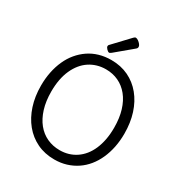

<svg xmlns="http://www.w3.org/2000/svg" viewBox="-255 -1321 1435 1521"><g transform="rotate(30 462.5 -560.5)"><path d="M464 19Q376 19 305.5 -15Q235 -49 185 -110Q135 -171 108 -254Q81 -337 81 -436Q81 -502 93 -561Q105 -620 128 -671Q151 -722 184.5 -762Q218 -802 260.5 -831Q303 -860 354.5 -875Q406 -890 464 -890Q551 -890 621 -856.5Q691 -823 741 -762Q791 -701 817.5 -618Q844 -535 844 -436Q844 -370 832 -311Q820 -252 797 -201Q774 -150 741 -109.5Q708 -69 665.5 -40.5Q623 -12 572.5 3.5Q522 19 464 19ZM464 -66Q506 -66 543 -77Q580 -88 612 -109.5Q644 -131 669.5 -162.5Q695 -194 713 -235.5Q731 -277 740.5 -327Q750 -377 750 -436Q750 -524 729 -592.5Q708 -661 669.5 -708.5Q631 -756 578.5 -780.5Q526 -805 464 -805Q422 -805 384.5 -794Q347 -783 314.5 -761.5Q282 -740 256.5 -708.5Q231 -677 212.5 -636Q194 -595 184.5 -545Q175 -495 175 -436Q175 -348 196.5 -279Q218 -210 256.5 -162.5Q295 -115 348 -90.5Q401 -66 464 -66ZM418 -931Q408 -931 394.5 -945Q381 -959 381 -969Q381 -973 382 -976.5Q383 -980 389 -986L524 -1129Q529 -1134 533.5 -1137Q538 -1140 543 -1140Q553 -1140 566 -1131Q579 -1122 588.5 -1110Q598 -1098 598 -1088Q598 -1081 595.5 -1076Q593 -1071 583 -1063L437 -941Q431 -937 426.5 -934Q422 -931 418 -931Z"/></g></svg>

Font: Playwrite AT
Style: Regular
Weight: 400
Designer: Veronika Burian, José Scaglione
Foundry: TypeTogether
Version: Version 1.002